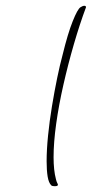

<svg xmlns="http://www.w3.org/2000/svg" viewBox="-20 -583 317 663"><path d="M169 60Q160 60 157 57Q148 48 144.5 26.5Q141 5 141 -26Q141 -66 146 -115.5Q151 -165 159.5 -216.5Q168 -268 177.5 -314Q187 -360 196 -393Q214 -467 231 -509.5Q248 -552 258 -558Q261 -560 264.5 -561.5Q268 -563 271 -563Q277 -563 277 -558Q255 -499 235 -430Q215 -361 199 -290.5Q183 -220 174 -155.5Q165 -91 165 -40Q165 -18 167 1Q169 20 173 35Q175 44 177.5 48.5Q180 53 180 55Q180 60 169 60Z"/></svg>

Font: Whisper
Style: Regular
Weight: 400
Designer: Robert E. Leuschke
Foundry: Robert E. Leuschke
Version: Version 1.010; ttfautohint (v1.8.4.7-5d5b)